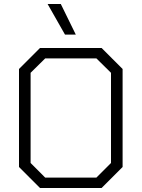

<svg xmlns="http://www.w3.org/2000/svg" viewBox="-20 -940 708 960"><path d="M75 -105V-595L180 -700H488L593 -595V-105L488 0H180ZM462 -52 535 -125V-576L462 -648H206L133 -576V-125L206 -52ZM218 -920H284L359 -767H305Z"/></svg>

Font: Chakra Petch Light
Style: Regular
Weight: 300
Designer: Katatrad Aksorn Co.,Ltd.
Foundry: Cadson Demak Co.,Ltd.
Version: Version 1.000; ttfautohint (v1.6)